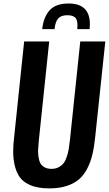

<svg xmlns="http://www.w3.org/2000/svg" viewBox="-20 -1041 607 1071"><path d="M215.3 -878.4Q222.7 -945.8 256.8 -983.6Q291 -1021.5 362.8 -1021.5Q481.4 -1021.5 481.4 -905.8Q481.4 -893.1 480 -878.4H411.1Q412.1 -889.6 412.1 -898.9Q412.1 -925.8 403.3 -938.5Q391.1 -956.1 356 -956.1Q320.8 -956.1 304.7 -938.2Q288.6 -920.4 284.2 -878.4ZM255.4 9.8Q188.5 9.8 145.3 -9.8Q102.1 -29.3 81.8 -65.9Q61.5 -102.5 55.7 -155.3Q53.2 -176.3 53.7 -199.7Q53.7 -234.4 58.6 -273.4L114.7 -809.6H254.4L196.8 -259.8Q193.8 -230.5 192.9 -210Q192.4 -204.6 192.4 -199.2Q192.4 -183.1 194.8 -166.5Q197.8 -144 205.3 -130.4Q212.9 -116.7 228.5 -107.9Q244.1 -99.1 267.1 -99.1Q290 -99.1 307.1 -108.2Q324.2 -117.2 334.7 -130.6Q345.2 -144 352.5 -166.5Q359.9 -189 363.3 -209.5Q366.7 -230 370.1 -259.8L427.7 -809.6H567.4L510.7 -273.4Q504.9 -217.8 494.6 -176Q484.4 -134.3 465.3 -98.1Q446.3 -62 418.7 -39.1Q391.1 -16.1 350.1 -3.2Q309.1 9.8 255.4 9.8Z"/></svg>

Font: Oswald
Style: Medium
Weight: 500
Designer: Vernon Adams
Foundry: Vernon Adams
Version: 3.0; ttfautohint (v0.94.23-7a4d-dirty) -l 8 -r 50 -G 150 -x 